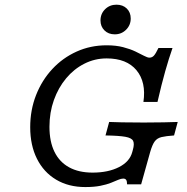

<svg xmlns="http://www.w3.org/2000/svg" viewBox="-20 -772 781 804"><path d="M337.1 11.3Q266.9 11.3 214.9 -19.8Q162.9 -50.8 134.7 -107.3Q106.5 -163.7 106.5 -239.5Q106.5 -311.3 131 -373.8Q155.6 -436.3 199.2 -483.1Q242.7 -529.8 300.8 -556Q358.9 -582.3 426.6 -582.3Q465.3 -582.3 495.2 -574.6Q525 -566.9 546.8 -556.5Q568.5 -546 583.1 -538.3Q597.6 -530.6 605.6 -530.6Q616.9 -530.6 624.6 -539.1Q632.3 -547.6 643.5 -571H702.4Q687.1 -527.4 671.8 -473.4Q656.5 -419.4 639.5 -345.2H580.6Q592.7 -428.2 551.6 -477.8Q510.5 -527.4 426.6 -527.4Q376.6 -527.4 333.1 -505.2Q289.5 -483.1 256.9 -444Q224.2 -404.8 205.6 -352.8Q187.1 -300.8 187.1 -241.1Q187.1 -179 208.1 -136.3Q229 -93.5 269.4 -71.4Q309.7 -49.2 367.7 -49.2Q433.1 -49.2 478.2 -72.2Q523.4 -95.2 533.9 -135.5L536.3 -144.4Q543.5 -169.4 537.5 -181.9Q531.5 -194.4 504.8 -199.2Q478.2 -204 421.8 -204.8L437.1 -261.3Q454 -260.5 491.1 -259.7Q528.2 -258.9 582.3 -258.9Q630.6 -258.9 665.3 -259.7Q700 -260.5 724.2 -261.3L708.9 -204.8Q675 -202.4 656.5 -198Q637.9 -193.5 627.8 -179.8Q617.7 -166.1 608.9 -135.5L571 0H512.1Q512.1 -12.9 508.5 -18.5Q504.8 -24.2 496 -24.2Q487.1 -24.2 475 -19Q462.9 -13.7 444.8 -6.5Q426.6 0.8 400.4 6Q374.2 11.3 337.1 11.3ZM460.5 -628.2Q433.9 -628.2 417.3 -644.8Q400.8 -661.3 400.8 -686.3Q400.8 -714.5 420.2 -733.5Q439.5 -752.4 467.7 -752.4Q494.4 -752.4 510.9 -736.3Q527.4 -720.2 527.4 -694.4Q527.4 -666.9 508.1 -647.6Q488.7 -628.2 460.5 -628.2Z"/></svg>

Font: Playfair 5pt SemiExpanded Light
Style: Italic
Weight: 300
Width: 6
Italic angle: -15.6°
Designer: Claus Eggers Sørensen
Foundry: Claus Eggers Sørensen
Version: Version 2.203